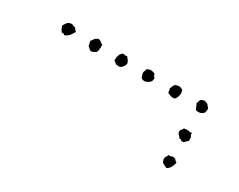

<svg xmlns="http://www.w3.org/2000/svg" viewBox="-42 -516 634 509"><g transform="rotate(30 275.0 -261.5)"><path d="M151.4 -365.2Q159.2 -362.3 161.6 -359.9Q164.1 -357.4 168 -355.5Q166 -351.6 167.5 -348.6Q168.9 -345.7 166 -343.8Q168 -339.8 166.5 -337.9Q165 -335.9 165 -333Q160.2 -330.1 156.7 -328.1Q153.3 -326.2 148.4 -326.2Q139.6 -333 137.7 -335Q134.8 -348.6 134.8 -348.6Q135.7 -351.6 137.7 -353Q139.6 -354.5 141.6 -359.4ZM89.8 -350.6Q82 -336.9 78.1 -334Q74.2 -331.1 69.3 -328.1Q66.4 -328.1 64.9 -329.6Q63.5 -331.1 58.6 -330.1Q52.7 -336.9 49.8 -347.7Q52.7 -352.5 56.2 -357.4Q59.6 -362.3 66.4 -363.3Q71.3 -364.3 74.2 -362.3Q77.1 -360.4 82 -360.4Q83 -357.4 85.4 -355Q87.9 -352.5 89.8 -350.6ZM225.6 -329.1Q220.7 -332 219.7 -334Q218.8 -335.9 215.8 -335.9Q216.8 -339.8 216.3 -343.3Q215.8 -346.7 217.8 -350.6Q218.8 -357.4 226.6 -363.3Q231.4 -363.3 233.9 -362.3Q236.3 -361.3 239.3 -363.3L247.1 -353.5Q250 -348.6 249.5 -345.2Q249 -341.8 248 -339.8Q247.1 -336.9 243.2 -333Q239.3 -329.1 237.3 -329.1Q235.4 -328.1 232.4 -328.6Q229.5 -329.1 225.6 -329.1ZM330.1 -338.9Q327.1 -334 318.4 -330.1Q309.6 -326.2 301.8 -332Q296.9 -344.7 297.9 -346.7Q297.9 -349.6 299.3 -351.6Q300.8 -353.5 300.8 -358.4Q309.6 -363.3 315.4 -362.3Q321.3 -361.3 325.2 -359.4Q326.2 -356.4 327.6 -353.5Q329.1 -350.6 332 -348.6ZM410.2 -359.4Q414.1 -351.6 412.1 -342.8Q410.2 -334 405.3 -329.1Q398.4 -327.1 393.1 -329.1Q387.7 -331.1 382.8 -333Q381.8 -335.9 381.8 -339.4Q381.8 -342.8 379.9 -344.7Q383.8 -356.4 387.7 -360.4Q400.4 -364.3 403.3 -362.3Q406.2 -360.4 410.2 -359.4ZM465.8 -359.4Q473.6 -364.3 479 -362.8Q484.4 -361.3 487.3 -359.4Q492.2 -352.5 493.2 -352.1Q494.1 -351.6 495.1 -349.6Q495.1 -342.8 493.2 -336.9Q484.4 -326.2 468.8 -330.1Q463.9 -340.8 462.9 -343.8Q461.9 -346.7 460.9 -348.6Q462.9 -349.6 463.4 -353Q463.9 -356.4 465.8 -359.4ZM468.8 -243.2Q466.8 -247.1 462.4 -251Q458 -254.9 459 -260.7Q459 -263.7 461.4 -265.6Q463.9 -267.6 465.8 -272.5Q479.5 -274.4 482.4 -272.5Q485.4 -270.5 489.3 -273.4Q490.2 -269.5 490.7 -266.1Q491.2 -262.7 494.1 -261.7Q493.2 -258.8 493.7 -255.4Q494.1 -252 493.2 -250Q483.4 -241.2 483.4 -240.7Q483.4 -240.2 481.4 -240.2Q476.6 -239.3 474.6 -241.7Q472.7 -244.1 468.8 -243.2ZM465.8 -191.4Q469.7 -189.5 473.1 -191.4Q476.6 -193.4 481.4 -192.4Q486.3 -191.4 488.3 -188.5Q490.2 -185.5 494.1 -183.6Q492.2 -175.8 490.2 -171.9Q485.4 -161.1 477.5 -158.2Q468.8 -162.1 462.9 -166Q461.9 -169.9 460.4 -172.9Q459 -175.8 460 -177.7Q460 -181.6 462.4 -184.1Q464.8 -186.5 465.8 -191.4Z"/></g></svg>

Font: Codystar
Style: Light
Weight: 300
Version: Version 1.000